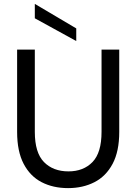

<svg xmlns="http://www.w3.org/2000/svg" viewBox="-20 -960 701 987"><path d="M68 0ZM68 0ZM330 7Q253 7 194 -23.5Q135 -54 101.5 -118Q68 -182 68 -282V-705H159V-282Q159 -175 206 -127Q253 -79 332 -79Q409 -79 455.5 -127Q502 -175 502 -282V-705H593V-282Q593 -182 559 -118Q525 -54 465.5 -23.5Q406 7 330 7ZM372 -749 159 -866V-940L372 -814Z"/></svg>

Font: Ulagadi Sans
Style: Regular
Weight: 400
Designer: Ninad Kale (Devanagari), Jonny Pinhorn (Latin)
Foundry: Indian Type Foundry
Version: Version 3.01;March 29, 2020;FontCreator 12.0.0.2522 64-bit; 